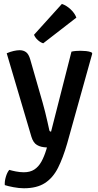

<svg xmlns="http://www.w3.org/2000/svg" viewBox="-20 -764 512 1002"><path d="M330.5 -15Q309 59.5 282.8 111.8Q256.5 164 214.5 191.2Q172.5 218.5 104.5 218.5Q80 218.5 50.8 213Q21.5 207.5 5 202Q3.5 182.5 10.5 158.8Q17.5 135 28.5 122.5Q41.5 126.5 63 130.8Q84.5 135 104.5 135Q137 135 159 120.8Q181 106.5 195.8 80Q210.5 53.5 221.5 17.5L225 5.5Q192.5 4.5 173 -7.2Q153.5 -19 144 -50L15 -486Q33.5 -494 51.2 -498Q69 -502 82.5 -502Q102 -502 116 -491.8Q130 -481.5 138 -453L202.5 -228.5Q209 -206.5 215.5 -179.8Q222 -153 227.8 -127.8Q233.5 -102.5 237.5 -84Q239.5 -77 246.5 -77L353 -494.5Q363 -497 375.8 -498Q388.5 -499 399.5 -499Q414.5 -499 429.2 -497.5Q444 -496 457.5 -491L461.5 -484.5ZM303 -743.5Q326 -736 348 -715.8Q370 -695.5 378.5 -672L205.5 -538Q191 -542.5 177.2 -555Q163.5 -567.5 157.5 -582.5Z"/></svg>

Font: Signika Negative Light Medium
Style: Regular
Weight: 500
Version: Version 2.001